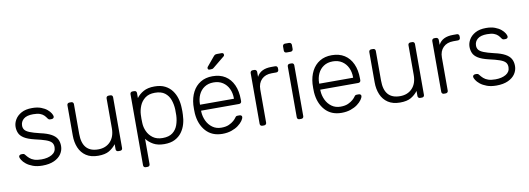

<svg xmlns="http://www.w3.org/2000/svg" viewBox="-67 -1153 4879 1772"><g transform="rotate(-10 2373.0 -267.5)"><path d="M246 10Q194 10 156.5 -4Q119 -18 95 -37.5Q71 -57 59.5 -76Q48 -95 47 -105Q46 -116 54 -121.5Q62 -127 69 -127H84Q90 -127 94.5 -125Q99 -123 106 -114Q119 -97 136 -81.5Q153 -66 179.5 -57Q206 -48 246 -48Q306 -48 345 -71Q384 -94 384 -139Q384 -167 368.5 -184Q353 -201 316 -214Q279 -227 216 -241Q153 -256 119.5 -277Q86 -298 74 -325.5Q62 -353 62 -385Q62 -420 82 -453.5Q102 -487 141.5 -508.5Q181 -530 241 -530Q290 -530 324.5 -517Q359 -504 381 -485.5Q403 -467 413.5 -449Q424 -431 425 -420Q426 -410 419 -404Q412 -398 403 -398H388Q380 -398 375 -401.5Q370 -405 366 -411Q356 -427 342 -441Q328 -455 304.5 -463.5Q281 -472 241 -472Q181 -472 152 -447.5Q123 -423 123 -385Q123 -363 135 -346.5Q147 -330 180 -316.5Q213 -303 276 -288Q340 -274 377 -253.5Q414 -233 429.5 -205Q445 -177 445 -139Q445 -99 422.5 -65Q400 -31 355.5 -10.5Q311 10 246 10Z M768 10Q700 10 655.5 -19.5Q611 -49 589.5 -100Q568 -151 568 -214V-498Q568 -508 574 -514Q580 -520 590 -520H607Q617 -520 623 -514Q629 -508 629 -498V-219Q629 -48 778 -48Q849 -48 892 -93.5Q935 -139 935 -219V-498Q935 -508 941 -514Q947 -520 957 -520H974Q984 -520 990 -514Q996 -508 996 -498V-22Q996 -12 990 -6Q984 0 974 0H957Q947 0 941 -6Q935 -12 935 -22V-69Q908 -34 870.5 -12Q833 10 768 10Z M1181 190Q1171 190 1165 184Q1159 178 1159 168V-498Q1159 -508 1165 -514Q1171 -520 1181 -520H1198Q1208 -520 1214 -514Q1220 -508 1220 -498V-451Q1245 -485 1285.5 -507.5Q1326 -530 1388 -530Q1447 -530 1487 -509.5Q1527 -489 1552 -455Q1577 -421 1589 -379Q1601 -337 1602 -293Q1603 -278 1603 -260Q1603 -242 1602 -227Q1601 -183 1589 -141Q1577 -99 1552 -65Q1527 -31 1487 -10.5Q1447 10 1388 10Q1326 10 1285.5 -13Q1245 -36 1220 -69V168Q1220 178 1214 184Q1208 190 1198 190ZM1382 -48Q1441 -48 1475 -74Q1509 -100 1524 -142Q1539 -184 1541 -232Q1542 -260 1541 -288Q1539 -336 1524 -378Q1509 -420 1475 -446Q1441 -472 1382 -472Q1325 -472 1290 -445Q1255 -418 1238.5 -377.5Q1222 -337 1220 -296Q1219 -281 1219 -257Q1219 -233 1220 -218Q1221 -178 1238.5 -139Q1256 -100 1291.5 -74Q1327 -48 1382 -48Z M1932 10Q1835 10 1778 -53.5Q1721 -117 1713 -220Q1712 -235 1712 -260Q1712 -285 1713 -300Q1718 -368 1745 -420Q1772 -472 1819.5 -501Q1867 -530 1932 -530Q2002 -530 2051 -499Q2100 -468 2126.5 -410Q2153 -352 2153 -272V-257Q2153 -247 2146.5 -241Q2140 -235 2130 -235H1774Q1774 -235 1774 -231Q1774 -227 1774 -225Q1776 -180 1795 -139.5Q1814 -99 1849 -73.5Q1884 -48 1932 -48Q1975 -48 2003.5 -61Q2032 -74 2049 -89.5Q2066 -105 2071 -113Q2080 -126 2085 -128.5Q2090 -131 2101 -131H2117Q2126 -131 2132.5 -125.5Q2139 -120 2138 -111Q2137 -97 2122.5 -76.5Q2108 -56 2081.5 -36Q2055 -16 2017 -3Q1979 10 1932 10ZM1774 -291H2092V-295Q2092 -345 2073 -385Q2054 -425 2018 -448.5Q1982 -472 1932 -472Q1882 -472 1846.5 -448.5Q1811 -425 1792.5 -385Q1774 -345 1774 -295ZM1917 -595Q1901 -595 1901 -611Q1901 -619 1906 -624L1975 -707Q1983 -717 1990 -721Q1997 -725 2012 -725H2053Q2072 -725 2072 -706Q2072 -699 2067 -694L1958 -605Q1950 -598 1943.5 -596.5Q1937 -595 1927 -595Z M2307 0Q2297 0 2291 -6Q2285 -12 2285 -22V-497Q2285 -507 2291 -513.5Q2297 -520 2307 -520H2323Q2333 -520 2339.5 -513.5Q2346 -507 2346 -497V-451Q2364 -486 2398 -503Q2432 -520 2482 -520H2519Q2529 -520 2535 -514Q2541 -508 2541 -498V-484Q2541 -474 2535 -468Q2529 -462 2519 -462H2476Q2416 -462 2381 -427Q2346 -392 2346 -332V-22Q2346 -12 2339.5 -6Q2333 0 2323 0Z M2655 0Q2645 0 2639 -6Q2633 -12 2633 -22V-498Q2633 -508 2639 -514Q2645 -520 2655 -520H2672Q2682 -520 2688 -514Q2694 -508 2694 -498V-22Q2694 -12 2688 -6Q2682 0 2672 0ZM2644 -627Q2634 -627 2628 -633Q2622 -639 2622 -649V-687Q2622 -697 2628 -703.5Q2634 -710 2644 -710H2682Q2692 -710 2698.5 -703.5Q2705 -697 2705 -687V-649Q2705 -639 2698.5 -633Q2692 -627 2682 -627Z M3049 10Q2952 10 2895 -53.5Q2838 -117 2830 -220Q2829 -235 2829 -260Q2829 -285 2830 -300Q2835 -368 2862 -420Q2889 -472 2936.5 -501Q2984 -530 3049 -530Q3119 -530 3168 -499Q3217 -468 3243.5 -410Q3270 -352 3270 -272V-257Q3270 -247 3263.5 -241Q3257 -235 3247 -235H2891Q2891 -235 2891 -231Q2891 -227 2891 -225Q2893 -180 2912 -139.5Q2931 -99 2966 -73.5Q3001 -48 3049 -48Q3092 -48 3120.5 -61Q3149 -74 3166 -89.5Q3183 -105 3188 -113Q3197 -126 3202 -128.5Q3207 -131 3218 -131H3234Q3243 -131 3249.5 -125.5Q3256 -120 3255 -111Q3254 -97 3239.5 -76.5Q3225 -56 3198.5 -36Q3172 -16 3134 -3Q3096 10 3049 10ZM2891 -291H3209V-295Q3209 -345 3190 -385Q3171 -425 3135 -448.5Q3099 -472 3049 -472Q2999 -472 2963.5 -448.5Q2928 -425 2909.5 -385Q2891 -345 2891 -295Z M3597 10Q3529 10 3484.5 -19.5Q3440 -49 3418.5 -100Q3397 -151 3397 -214V-498Q3397 -508 3403 -514Q3409 -520 3419 -520H3436Q3446 -520 3452 -514Q3458 -508 3458 -498V-219Q3458 -48 3607 -48Q3678 -48 3721 -93.5Q3764 -139 3764 -219V-498Q3764 -508 3770 -514Q3776 -520 3786 -520H3803Q3813 -520 3819 -514Q3825 -508 3825 -498V-22Q3825 -12 3819 -6Q3813 0 3803 0H3786Q3776 0 3770 -6Q3764 -12 3764 -22V-69Q3737 -34 3699.5 -12Q3662 10 3597 10Z M4009 0Q3999 0 3993 -6Q3987 -12 3987 -22V-497Q3987 -507 3993 -513.5Q3999 -520 4009 -520H4025Q4035 -520 4041.5 -513.5Q4048 -507 4048 -497V-451Q4066 -486 4100 -503Q4134 -520 4184 -520H4221Q4231 -520 4237 -514Q4243 -508 4243 -498V-484Q4243 -474 4237 -468Q4231 -462 4221 -462H4178Q4118 -462 4083 -427Q4048 -392 4048 -332V-22Q4048 -12 4041.5 -6Q4035 0 4025 0Z M4500 10Q4448 10 4410.5 -4Q4373 -18 4349 -37.5Q4325 -57 4313.5 -76Q4302 -95 4301 -105Q4300 -116 4308 -121.5Q4316 -127 4323 -127H4338Q4344 -127 4348.5 -125Q4353 -123 4360 -114Q4373 -97 4390 -81.5Q4407 -66 4433.5 -57Q4460 -48 4500 -48Q4560 -48 4599 -71Q4638 -94 4638 -139Q4638 -167 4622.5 -184Q4607 -201 4570 -214Q4533 -227 4470 -241Q4407 -256 4373.5 -277Q4340 -298 4328 -325.5Q4316 -353 4316 -385Q4316 -420 4336 -453.5Q4356 -487 4395.5 -508.5Q4435 -530 4495 -530Q4544 -530 4578.5 -517Q4613 -504 4635 -485.5Q4657 -467 4667.5 -449Q4678 -431 4679 -420Q4680 -410 4673 -404Q4666 -398 4657 -398H4642Q4634 -398 4629 -401.5Q4624 -405 4620 -411Q4610 -427 4596 -441Q4582 -455 4558.5 -463.5Q4535 -472 4495 -472Q4435 -472 4406 -447.5Q4377 -423 4377 -385Q4377 -363 4389 -346.5Q4401 -330 4434 -316.5Q4467 -303 4530 -288Q4594 -274 4631 -253.5Q4668 -233 4683.5 -205Q4699 -177 4699 -139Q4699 -99 4676.5 -65Q4654 -31 4609.5 -10.5Q4565 10 4500 10Z"/></g></svg>

Font: Rubik Light Light
Style: Regular
Weight: 300
Version: Version 2.101